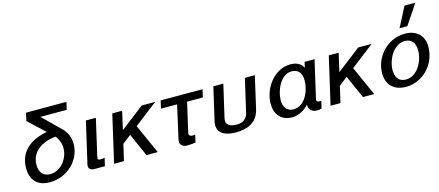

<svg xmlns="http://www.w3.org/2000/svg" viewBox="-54 -1365 4471 1954"><g transform="rotate(-15 2181.5 -388.5)"><path d="M215 -651 387 -490C220 -460 88 -369 88 -186C88 -73 148 13 286 13C474 13 620 -134 620 -302C620 -376 592 -435 535 -488L364 -655H641L660 -734H234ZM460 -421C490 -388 509 -336 509 -286C509 -187 431 -66 312 -66C242 -66 199 -109 199 -190C199 -340 326 -407 460 -421Z M701 -62C700 -58 699 -52 699 -46C699 -16 723 0 756 0H868L888 -84C880 -82 860 -79 844 -79C828 -79 816 -82 816 -97C816 -102 818 -113 819 -116L907 -500H802Z M1184 -500H1080L965 0H1069L1109 -172L1199 -242L1306 0H1425L1286 -310L1532 -500H1390L1140 -307Z M2012 -418 2031 -500H1590L1571 -418H1741L1663 -72C1661 -65 1660 -52 1660 -45C1660 -12 1689 13 1728 13C1759 13 1790 11 1821 6L1839 -73C1831 -72 1823 -71 1815 -71H1806C1790 -71 1774 -80 1774 -98C1774 -101 1774 -103 1775 -106L1846 -418Z M2066 -159C2062 -142 2060 -126 2060 -112C2060 -18 2148 13 2249 13C2360 13 2473 -24 2504 -160L2582 -500H2477L2396 -148C2385 -101 2344 -62 2282 -62C2238 -62 2168 -68 2168 -133C2168 -143 2170 -155 2173 -167L2250 -500H2145Z M2770 -185C2770 -287 2838 -441 2951 -441C3023 -441 3058 -395 3058 -317C3058 -213 2996 -62 2874 -62C2798 -62 2770 -120 2770 -185ZM2662 -177C2662 -67 2721 13 2843 13C2906 13 2974 -25 3016 -72C3016 -20 3048 11 3106 11C3120 11 3135 9 3150 3L3169 -76C3164 -74 3156 -73 3149 -73H3144C3129 -73 3119 -81 3119 -94C3119 -96 3119 -100 3120 -103L3211 -500H3106L3093 -441C3072 -482 3033 -513 2960 -513C2783 -513 2662 -334 2662 -177Z M3465 -500H3361L3246 0H3350L3390 -172L3480 -242L3587 0H3706L3567 -310L3813 -500H3671L3421 -307Z M4351 -790H4237L4128 -580H4210ZM3838 -183C3838 -58 3915 13 4039 13C4225 13 4363 -146 4363 -323C4363 -441 4288 -513 4164 -513C3979 -513 3838 -353 3838 -183ZM3949 -184C3949 -293 4022 -441 4146 -441C4221 -441 4253 -386 4253 -314C4253 -205 4181 -59 4057 -59C3981 -59 3949 -113 3949 -184Z"/></g></svg>

Font: Perun Medium Italic
Style: Regular
Weight: 500
Italic angle: -12°
Foundry: Copyright (c) Stefan Peev, Context Ltd, 2016
Version: Version 1.026